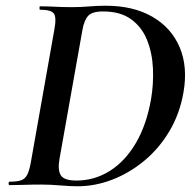

<svg xmlns="http://www.w3.org/2000/svg" viewBox="-20 -647 676 671"><path d="M251 4Q227 4 191 1Q155 -2 124 -2Q91 -2 63.5 -1Q36 0 13 0Q10 0 10 -6Q10 -12 13 -12Q40 -12 54 -17Q68 -22 75.5 -37Q83 -52 88 -81L170 -544Q178 -587 168 -600Q158 -613 120 -613Q118 -613 118 -619Q118 -625 120 -625Q143 -625 171.5 -623.5Q200 -622 233 -622Q261 -622 291 -624.5Q321 -627 349 -627Q446 -627 512.5 -588.5Q579 -550 608 -481.5Q637 -413 621 -323Q608 -249 572 -188.5Q536 -128 484 -85Q432 -42 372 -19Q312 4 251 4ZM247 -16Q310 -16 363.5 -49.5Q417 -83 454.5 -146.5Q492 -210 508 -301Q517 -354 514.5 -408Q512 -462 494 -507Q476 -552 438.5 -579.5Q401 -607 340 -607Q302 -607 288 -591.5Q274 -576 268 -542L188 -92Q181 -53 192.5 -34.5Q204 -16 247 -16Z"/></svg>

Font: Cormorant Infant Light
Style: Bold Italic
Weight: 700
Italic angle: -10°
Version: Version 4.001